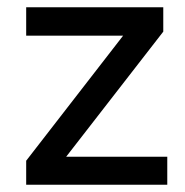

<svg xmlns="http://www.w3.org/2000/svg" viewBox="-20 -508 508 528"><path d="M52 0V-66L338 -435V-410H52V-488H429V-421L141 -50V-77H440V0Z"/></svg>

Font: Nunito Sans 12pt ExtraLight 12pt SemiBold
Style: Regular
Weight: 600
Version: Version 3.101;gftools[0.9.27]